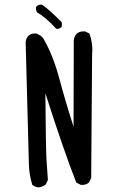

<svg xmlns="http://www.w3.org/2000/svg" viewBox="-20 -830 540 838"><path d="M148 -12Q133 -14 121 -23Q107 -67 106 -116Q105 -165 92 -646Q97 -684 133 -684H139L158 -674L168 -664Q211 -591 238.5 -488.5Q266 -386 301 -277L302 -654Q307 -693 345 -693H351L370 -684Q383 -650 383 -611L382 -591L378 -53L368 -33Q356 -23 339 -23H333L313 -33Q259 -170 178 -423Q180 -175 183 -132Q186 -89 189 -45L180 -25Q166 -14 148 -12ZM231 -704 225 -705Q178 -756 143 -775Q137 -783 137 -794V-799Q144 -809 157 -810L164 -809Q198 -786 250 -732V-715Q242 -704 231 -704Z"/></svg>

Font: Xiaolai Mono SC
Style: Regular
Weight: 400
Monospace: yes
Designer: LXGW / Nozomi Seto
Version: Version 3.113;September 30, 2024